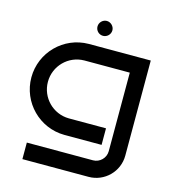

<svg xmlns="http://www.w3.org/2000/svg" viewBox="-129 -814 1015 1121"><g transform="rotate(15 378.5 -253.5)"><path d="M685 -550H310C159 -549 37 -426 37 -275C37 -124 159 -1 310 0H535V-100H310C214 -101 137 -179 137 -275C137 -371 214 -449 310 -450H585V25C585 66 551 100 510 100H110V200H510C606 200 685 122 685 25ZM423 -662C423 -686 402 -707 378 -707C353 -707 333 -686 333 -662C333 -637 353 -617 378 -617C402 -617 423 -637 423 -662Z"/></g></svg>

Font: Bruno Ace
Style: Regular
Weight: 400
Designer: Astigmatic (AOETI)
Foundry: Astigmatic (AOETI)
Version: Version 1.000